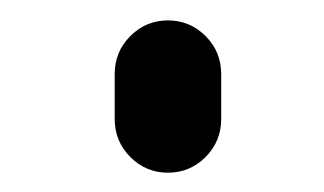

<svg xmlns="http://www.w3.org/2000/svg" viewBox="-20 -410 324 192"><path d="M94.7 -291V-335.9Q94.7 -358.4 110.4 -374Q126 -389.6 147.9 -389.6Q169.9 -389.6 185.5 -374Q201.2 -358.4 201.2 -335.9V-291Q201.2 -268.6 185.5 -252.9Q169.9 -237.3 147.9 -237.3Q126 -237.3 110.4 -252.9Q94.7 -268.6 94.7 -291Z"/></svg>

Font: Gen Jyuu Gothic P Regular
Style: Regular
Weight: 400
Designer: [Source Han Sans]
Ryoko NISHIZUKA  (kana & ideographs); Paul D. Hunt (Latin, Greek & Cyrillic); Wenlong ZHANG  (bopomofo
Version: Version 1.002.20150607